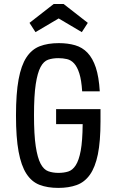

<svg xmlns="http://www.w3.org/2000/svg" viewBox="-20 -908 581 938"><path d="M254.1 -301.4H383.9Q383.1 -219.6 374.4 -172.1Q365.6 -124.7 350 -100.6Q334.4 -76.4 313 -69.9Q291.6 -63.4 265.6 -63.4Q238 -63.4 215.8 -71.4Q193.6 -79.3 178.3 -108.4Q163 -137.6 154.6 -193.6Q146.1 -249.6 146.1 -345Q146.1 -441.1 154.6 -496.6Q163 -552 178.1 -580.4Q193.3 -608.9 215.4 -616.4Q237.4 -623.9 264.7 -623.9Q287.4 -623.9 307.2 -619.3Q327 -614.7 342.2 -598Q357.4 -581.3 367.6 -549.1Q377.9 -517 381.4 -461.9H467.4Q463.1 -532.7 448.1 -578.1Q433 -623.4 407.7 -650.1Q382.4 -676.7 346.9 -687Q311.4 -697.3 267.3 -697.3Q213.4 -697.3 174.2 -682.1Q135 -667 109.2 -627.8Q83.4 -588.6 70.8 -519.9Q58.1 -451.1 58.1 -343.3Q58.1 -236.1 70.8 -167.4Q83.4 -98.7 108.9 -59.4Q134.3 -20 173.1 -5Q212 10 264.9 10Q315.7 10 354.3 -3.9Q392.9 -17.7 419 -54.1Q445.1 -90.6 458.1 -153.9Q471 -217.1 471 -315V-374.9H254.1ZM242.1 -888.3 124.1 -796.3 153.4 -751 266.6 -817.9 379.7 -751 409 -796.3 291 -888.3Z"/></svg>

Font: Secuela Black
Style: Regular
Weight: 900
Designer: Fernando Haro
Foundry: deFharo
Version: Version 1.704